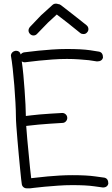

<svg xmlns="http://www.w3.org/2000/svg" viewBox="-20 -1026 615 1055"><path d="M553.7 -49.8Q575.2 -44.9 575.2 -17.6Q573.2 -6.8 564.9 -1Q556.6 4.9 543 3.9Q542 3.9 497.6 -2.4Q453.1 -8.8 377 -8.8Q338.9 -8.8 298.8 -5.9Q258.8 -2.9 225.1 0Q191.4 2.9 169.4 5.9Q147.5 8.8 145.5 8.8H127Q116.2 8.8 108.4 2Q100.6 -4.9 99.6 -15.6Q98.6 -18.6 96.2 -42Q93.8 -65.4 90.3 -100.1Q86.9 -134.8 83 -176.8Q79.1 -218.8 75.7 -259.3Q72.3 -299.8 69.8 -334Q67.4 -368.2 67.4 -387.7Q67.4 -417 64.9 -462.9Q62.5 -508.8 58.6 -557.1Q54.7 -605.5 49.8 -649.4Q44.9 -693.4 40 -719.7Q40 -729.5 46.9 -737.3Q53.7 -745.1 67.4 -747.1Q88.9 -747.1 93.8 -726.6Q100.6 -736.3 112.3 -738.3Q114.3 -738.3 136.2 -741.2Q158.2 -744.1 191.9 -747.6Q225.6 -751 266.6 -753.9Q307.6 -756.8 347.7 -756.8Q427.7 -756.8 475.1 -750Q522.5 -743.2 524.4 -742.2Q545.9 -737.3 545.9 -710Q541 -688.5 512.7 -688.5Q493.2 -691.4 467.8 -695.3Q446.3 -697.3 415.5 -699.7Q384.8 -702.1 347.7 -702.1Q309.6 -702.1 269.5 -699.2Q229.5 -696.3 195.8 -692.9Q162.1 -689.5 140.1 -686.5Q118.2 -683.6 116.2 -683.6Q107.4 -683.6 99.6 -688.5Q104.5 -656.2 108.4 -614.3Q112.3 -572.3 115.2 -530.3Q118.2 -488.3 120.1 -450.7Q122.1 -413.1 122.1 -388.7Q130.9 -389.6 150.4 -392.1Q169.9 -394.5 196.8 -397Q223.6 -399.4 255.9 -401.4Q288.1 -403.3 322.3 -405.3Q333 -405.3 341.3 -397.5Q349.6 -389.6 349.6 -377.9Q349.6 -367.2 341.8 -358.9Q334 -350.6 323.2 -350.6Q288.1 -348.6 253.4 -346.2Q218.8 -343.8 191.4 -341.3Q164.1 -338.9 145.5 -336.4Q127 -334 124 -334Q126 -300.8 129.9 -260.3Q133.8 -219.7 137.7 -179.2Q141.6 -138.7 145 -103.5Q148.4 -68.4 151.4 -46.9Q163.1 -47.9 187 -50.8Q210.9 -53.7 242.2 -56.6Q273.4 -59.6 308.1 -61.5Q342.8 -63.5 377 -63.5Q457 -63.5 504.4 -56.6Q551.8 -49.8 553.7 -49.8ZM465.8 -866.2Q465.8 -855.5 459 -848.6Q452.1 -838.9 438.5 -838.9Q427.7 -838.9 420.9 -844.7L351.6 -900.4L292 -946.3L243.2 -901.4L183.6 -839.8Q175.8 -831.1 164.1 -831.1Q153.3 -831.1 145.5 -838.9Q136.7 -847.7 136.7 -858.4Q136.7 -868.2 144.5 -877.9L205.1 -941.4L268.6 -999Q276.4 -1005.9 287.1 -1005.9Q294.9 -1005.9 297.9 -1003.9Q306.6 -1003.9 314.5 -998L384.8 -943.4L455.1 -887.7Q465.8 -878.9 465.8 -866.2Z"/></svg>

Font: Coming Soon
Style: Regular
Weight: 400
Designer: Dathan Boardman
Foundry: Open Window
Version: Version 1.002